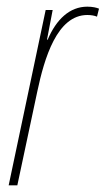

<svg xmlns="http://www.w3.org/2000/svg" viewBox="-20 -556 317 576"><path d="M6 0H32L92 -282C113 -381 151 -511 242 -511C254 -511 264 -509 271 -506L277 -530C270 -533 258 -536 242 -536C189 -536 149 -498 123 -437H121L138 -526H117Z"/></svg>

Font: Noto Sans ExtraCondensed Thin
Style: Italic
Weight: 100
Width: 2
Italic angle: -12°
Designer: Monotype Design Team
Foundry: Monotype Imaging Inc.
Version: Version 2.013